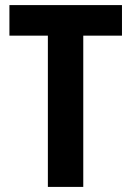

<svg xmlns="http://www.w3.org/2000/svg" viewBox="-20 -827 515 754"><path d="M307 -93V-687H459V-807H17V-687H168V-93Z"/></svg>

Font: Noto Sans Kannada UI Condensed
Style: Bold
Weight: 700
Width: 3
Designer: Jelle Bosma - Monotype Design Team
Foundry: Monotype Imaging Inc.
Version: Version 2.005